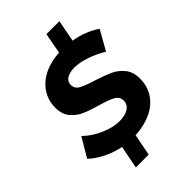

<svg xmlns="http://www.w3.org/2000/svg" viewBox="-299 -954 1213 1213"><g transform="rotate(-45 307.0 -347.5)"><path d="M373 -421Q439 -400 480.5 -381Q522 -362 552 -325Q582 -288 582 -229Q582 -159 546.5 -107Q511 -55 449 -27Q387 1 309 5L281 150H166L196 -3Q136 -15 82 -41.5Q28 -68 -13 -106L63 -234Q111 -187 177.5 -158Q244 -129 300 -129Q351 -129 381 -148.5Q411 -168 411 -203Q411 -237 379 -255Q347 -273 279 -292Q213 -311 172.5 -329Q132 -347 102.5 -382.5Q73 -418 73 -476Q73 -541 106 -591.5Q139 -642 198.5 -672Q258 -702 336 -706L362 -845H478L450 -699Q548 -683 624 -631L550 -500Q499 -532 440.5 -551.5Q382 -571 340 -571Q296 -571 270 -555.5Q244 -540 244 -509Q244 -476 275 -458.5Q306 -441 373 -421Z"/></g></svg>

Font: Gontserrat SemiBold
Style: Italic
Weight: 600
Italic angle: -11.3°
Designer: Julieta Ulanovsky
Foundry: Julieta Ulanovsky
Version: Version 6.001